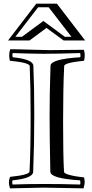

<svg xmlns="http://www.w3.org/2000/svg" viewBox="-20 -1009 507 1053"><path d="M256 -67Q252 -271 252 -375Q252 -495 257 -648Q258 -685 420 -695Q423 -704 420 -718Q292 -714 220 -714Q160 -714 50 -718Q46 -709 50 -695Q162 -684 163 -648Q168 -533 168 -375Q168 -220 162 -67Q161 -31 49 -20Q45 -12 49 3Q132 0 219 0Q323 0 419 3Q423 -5 419 -20Q257 -30 256 -67ZM34 -676Q26 -708 36 -739Q79 -739 152.5 -736.5Q226 -734 255 -734Q276 -734 336 -735Q396 -736 440 -736Q449 -708 441 -676Q333 -665 332 -647Q326 -525 326 -339Q326 -159 331 -68Q331 -65 333.5 -62Q336 -59 340.5 -57Q345 -55 350 -53Q355 -51 363.5 -49Q372 -47 378 -45.5Q384 -44 394 -42.5Q404 -41 410 -40Q416 -39 426.5 -38Q437 -37 441 -36Q449 -9 438 24Q258 20 219 20Q193 20 35 24Q23 -10 35 -39Q141 -50 142 -68Q148 -190 148 -375Q148 -532 143 -647Q142 -665 34 -676ZM100 -807 218 -894 336 -807H372L247 -969H189L64 -807ZM329 -787 235 -856 142 -787H24L179 -989H292L447 -787Z"/></svg>

Font: Jacques Francois Shadow
Style: Regular
Weight: 400
Designer: Alexei Vanyashin, Nikita Kanarev (i@xarsok.ru)
Foundry: Cyreal (www.cyreal.org)
Version: Version 1.003